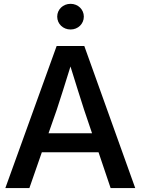

<svg xmlns="http://www.w3.org/2000/svg" viewBox="-20 -963 720 983"><path d="M7.3 0H130.4L194.3 -183.6H484.4L546.4 0H672.4L411.6 -727.5H270ZM341.3 -812C379.4 -812 409.2 -840.8 409.2 -877.9C409.2 -914.6 379.4 -943.4 341.3 -943.4C302.7 -943.4 272.9 -914.6 272.9 -877.9C272.9 -840.8 302.7 -812 341.3 -812ZM228.5 -280.8 270.5 -400.9C291 -463.4 312 -529.3 340.8 -622.6C369.6 -529.3 390.6 -463.4 410.6 -400.9L451.2 -280.8Z"/></svg>

Font: Raveo Display Display Medium
Style: Regular
Weight: 500
Designer: Jakub Foglar, Rasmus Andersson (Inter)
Foundry: Jakubfoglar.com
Version: Version 1.100;Glyphs 3.2.3 (3260)